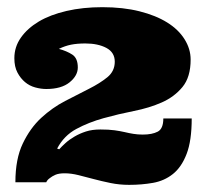

<svg xmlns="http://www.w3.org/2000/svg" viewBox="-20 -749 574 535"><path d="M145 -333Q151.9 -340.8 162.4 -350.3Q172.9 -359.9 187.5 -368.4Q202.1 -377 219.5 -382.6Q236.8 -388.2 259.8 -388.2Q283.2 -388.2 299.1 -386Q314.9 -383.8 327.4 -380.9Q339.8 -377.9 351.8 -376Q363.8 -374 377.9 -374Q403.8 -374 419.4 -382.1Q435.1 -390.1 435.1 -418.9H514.2Q514.2 -356.9 500 -320.1Q485.8 -283.2 461.9 -264.2Q438 -245.1 406.5 -239.5Q375 -233.9 339.8 -233.9Q313 -233.9 288.1 -239Q263.2 -244.1 241.2 -250Q219.2 -255.9 198.7 -261Q178.2 -266.1 160.2 -266.1Q144 -266.1 134.5 -262Q125 -257.8 119.1 -252.9Q111.8 -248 108.9 -241.2H22.9Q22.9 -306.2 43.5 -349.1Q64 -392.1 95 -420.7Q126 -449.2 161.4 -467.5Q196.8 -485.8 227.8 -501.5Q258.8 -517.1 279.3 -533.9Q299.8 -550.8 299.8 -577.1Q299.8 -603 276.4 -615.5Q252.9 -627.9 217.8 -627.9Q194.8 -627.9 178 -624.5Q161.1 -621.1 144 -612.8Q166 -606.9 181.4 -596.9Q196.8 -586.9 196.8 -561Q196.8 -538.1 173.8 -519.5Q150.9 -501 108.9 -501Q94.2 -501 78.1 -505.4Q62 -509.8 49.6 -520.3Q37.1 -530.8 28.6 -546.9Q20 -563 20 -586.9Q20 -618.2 38.1 -644Q56.2 -669.9 88.1 -689Q120.1 -708 165.5 -718.5Q210.9 -729 265.1 -729Q323.2 -729 368.7 -717.5Q414.1 -706.1 445.6 -686.5Q477.1 -667 494.1 -639.9Q511.2 -612.8 511.2 -583Q511.2 -534.2 488.5 -506.6Q465.8 -479 430.9 -463.6Q396 -448.2 353 -439.7Q310.1 -431.2 268.6 -419.7Q227.1 -408.2 192.6 -389.6Q158.2 -371.1 139.2 -335Z"/></svg>

Font: Ultra
Style: Regular
Weight: 400
Designer: Astigmatic (AOETI)
Foundry: Astigmatic (AOETI)
Version: Version 1.000